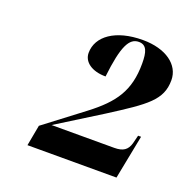

<svg xmlns="http://www.w3.org/2000/svg" viewBox="-88 -909 599 608"><g transform="rotate(20 211.5 -605.0)"><path d="M65 -386H365L394 -534H384L377 -506C370 -482 356 -472 326 -472H115L264 -565C380 -639 423 -668 423 -735C423 -787 373 -824 295 -824C203 -824 147 -783 147 -727C147 -697 176 -675 223 -675C235 -781 253 -814 285 -814C312 -814 318 -791 318 -753C318 -661 283 -612 207 -554L78 -456Z"/></g></svg>

Font: Noto Serif Display SemiCondensed ExtraBold
Style: Italic
Weight: 800
Width: 4
Italic angle: -12°
Designer: Monotype Design Team
Foundry: Monotype Imaging Inc.
Version: Version 2.009